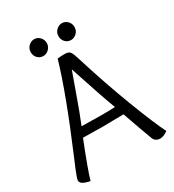

<svg xmlns="http://www.w3.org/2000/svg" viewBox="-199 -932 967 1067"><g transform="rotate(-30 284.5 -399.0)"><path d="M388 -268Q354 -357 285 -569Q276 -546 239 -441Q202 -336 174 -268Q252 -266 305 -266Q358 -266 388 -268ZM409 -209Q297 -207 273 -207Q249 -207 149 -209Q82 -40 65 21Q32 14 18.5 5Q5 -4 5 -17.5Q5 -31 48 -131Q192 -470 247 -660Q266 -663 290 -663Q314 -663 324 -654.5Q334 -646 345 -610Q408 -407 471.5 -241.5Q535 -76 569 -10Q541 10 521 10Q489 10 478 -17Q459 -66 409 -209ZM416 -765.5Q416 -743 400 -727.5Q384 -712 363.5 -712Q343 -712 328 -727Q313 -742 313 -765Q313 -788 329 -803.5Q345 -819 365.5 -819Q386 -819 401 -803.5Q416 -788 416 -765.5ZM238 -765.5Q238 -743 222 -727.5Q206 -712 185.5 -712Q165 -712 150 -727Q135 -742 135 -765Q135 -788 151 -803.5Q167 -819 187.5 -819Q208 -819 223 -803.5Q238 -788 238 -765.5Z"/></g></svg>

Font: Overlock
Style: Regular
Weight: 400
Designer: Dario Muhafara
Foundry: Dario Manuel Muhafara
Version: Version 1.002